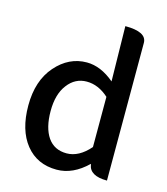

<svg xmlns="http://www.w3.org/2000/svg" viewBox="-119 -889 867 994"><g transform="rotate(15 315.0 -392.0)"><path d="M277 13Q172 13 111 -63Q50 -139 50 -271Q50 -404 120 -484Q190 -564 286 -564Q361 -564 434 -502L429 -797Q544 -797 544 -738V0Q450 0 442 -60L441 -62Q364 13 277 13ZM204 -132Q239 -82 305 -82Q371 -82 429 -149V-418Q374 -468 311 -468Q249 -468 209 -415Q169 -363 169 -273Q169 -183 204 -132Z"/></g></svg>

Font: Swei Half Moon CJK TC
Style: Medium
Weight: 500
Version: Version 2.125